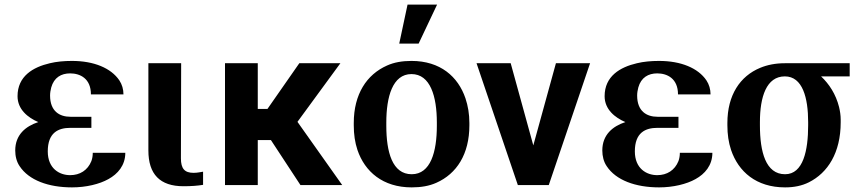

<svg xmlns="http://www.w3.org/2000/svg" viewBox="-20 -802 3712 832"><path d="M46 -150C46 -125 52 -101 65 -82C105 -21 190 10 292 10C353 10 411 -4 450 -26C490 -48 523 -85 523 -140H382C382 -127 380 -115 376 -104C360 -64 326 -43 284 -43C237 -43 187 -72 187 -146C187 -227 232 -248 285 -248H376V-296H285C238 -296 197 -320 197 -388C197 -400 199 -411 202 -423C214 -466 245 -484 284 -484C327 -484 374 -462 374 -393H515C515 -415 509 -436 497 -454C461 -507 387 -538 292 -538C257 -538 225 -535 196 -528C123 -511 56 -472 56 -385C56 -328 101 -292 146 -273C91 -255 46 -218 46 -150Z M623 -150C623 -47 673 5 775 5C809 5 835 3 860 -1V-58L842 -55C835 -54 828 -53 819 -53C780 -53 764 -71 764 -116L765 -528H623Z M955 0H1097V-195H1154L1282 0H1463L1269 -274L1455 -528H1277L1139 -330H1097V-528H955Z M1513 -259C1513 -220 1518 -185 1529 -152C1561 -58 1639 10 1764 10C1804 10 1840 4 1871 -10C1959 -49 2014 -134 2014 -259V-269C2014 -308 2008 -343 1997 -376C1965 -470 1888 -538 1763 -538C1723 -538 1688 -532 1657 -518C1569 -479 1513 -394 1513 -269ZM1654 -257V-271C1654 -382 1681 -481 1763 -481C1845 -481 1873 -384 1873 -271V-257C1873 -144 1846 -47 1764 -47C1680 -47 1654 -143 1654 -257ZM1710 -613H1794L1874 -782H1746Z M2045 -528 2224 0H2358L2537 -528H2389L2291 -172L2193 -528Z M2590 -150C2590 -125 2596 -101 2609 -82C2649 -21 2734 10 2836 10C2897 10 2955 -4 2994 -26C3034 -48 3067 -85 3067 -140H2926C2926 -127 2924 -115 2920 -104C2904 -64 2870 -43 2828 -43C2781 -43 2731 -72 2731 -146C2731 -227 2776 -248 2829 -248H2920V-296H2829C2782 -296 2741 -320 2741 -388C2741 -400 2743 -411 2746 -423C2758 -466 2789 -484 2828 -484C2871 -484 2918 -462 2918 -393H3059C3059 -415 3053 -436 3041 -454C3005 -507 2931 -538 2836 -538C2801 -538 2769 -535 2740 -528C2667 -511 2600 -472 2600 -385C2600 -328 2645 -292 2690 -273C2635 -255 2590 -218 2590 -150Z M3132 -259C3132 -220 3137 -185 3148 -152C3180 -58 3257 10 3382 10C3421 10 3455 3 3485 -12C3567 -53 3623 -140 3623 -272V-284C3623 -303 3620 -321 3616 -338C3602 -394 3573 -438 3538 -471H3662V-528H3381C3341 -528 3305 -521 3274 -508C3187 -472 3132 -390 3132 -269ZM3273 -259V-273C3273 -382 3301 -471 3381 -471C3458 -471 3482 -378 3482 -273V-259C3482 -151 3461 -47 3382 -47C3298 -47 3273 -144 3273 -259Z"/></svg>

Font: Aerodynamic
Style: Regular
Weight: 500
Designer: Google
Version: Version 2.000980; 2014